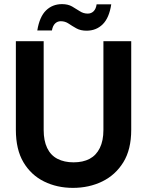

<svg xmlns="http://www.w3.org/2000/svg" viewBox="-20 -900 714 932"><path d="M334 12Q257 12 194 -19Q131 -50 94 -112Q57 -174 57 -270V-700H192V-269Q192 -217 209 -181.5Q226 -146 259 -129Q292 -112 337 -112Q383 -112 415 -129Q447 -146 464.5 -181.5Q482 -217 482 -269V-700H617V-270Q617 -174 578.5 -112Q540 -50 476 -19Q412 12 334 12ZM400 -751Q371 -751 350.5 -762.5Q330 -774 313 -785.5Q296 -797 275 -797Q259 -797 247.5 -786Q236 -775 232 -752H161Q172 -819 203.5 -849.5Q235 -880 281 -880Q310 -880 330 -868.5Q350 -857 367.5 -845.5Q385 -834 406 -834Q423 -834 434.5 -845.5Q446 -857 449 -879H520Q510 -813 478.5 -782Q447 -751 400 -751Z"/></svg>

Font: DM Sans 28pt
Style: Bold
Weight: 700
Version: Version 4.004;gftools[0.9.30]